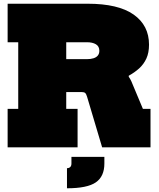

<svg xmlns="http://www.w3.org/2000/svg" viewBox="-20 -792 856 1032"><path d="M551 -458Q613.5 -443 644.5 -411.5Q675.5 -380 686 -355L748 -207H789V0H529L448 -272Q443.5 -287 438 -292Q432.5 -297 421 -297H329ZM316 -565V-772H451Q615.5 -772 698.2 -713.8Q781 -655.5 781 -552Q781 -508.5 766.8 -477.5Q752.5 -446.5 727.8 -424.2Q703 -402 672 -385V-368L498 -297H249V-474H446Q468 -474 483.2 -479Q498.5 -484 506.2 -494Q514 -504 514 -519Q514 -543 495.5 -554Q477 -565 447 -565ZM21 -565V-772H393V-565H336V-207H397V0H21V-207H78V-565ZM364 51H541V87Q541 156.5 495 188.2Q449 220 340 220V112Q351.5 112 357.8 105.5Q364 99 364 87Z"/></svg>

Font: Hepta Slab Black
Style: Regular
Weight: 900
Designer: Michael LaGattuta
Foundry: Michael LaGattuta
Version: Version 1.102